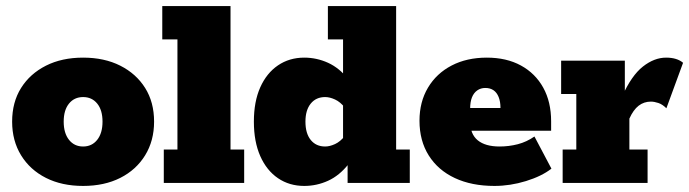

<svg xmlns="http://www.w3.org/2000/svg" viewBox="-20 -603 2272 633"><path d="M254 10Q184 10 131.5 -16.5Q79 -43 49.5 -91Q20 -139 20 -202Q20 -266 49.5 -313Q79 -360 131.5 -386.5Q184 -413 254 -413Q324 -413 376.5 -386.5Q429 -360 458.5 -313Q488 -266 488 -202Q488 -139 458.5 -91Q429 -43 376.5 -16.5Q324 10 254 10ZM254 -120Q283 -120 300.5 -142Q318 -164 318 -202Q318 -240 300.5 -261.5Q283 -283 254 -283Q225 -283 207.5 -261.5Q190 -240 190 -202Q190 -164 207.5 -142Q225 -120 254 -120Z M520 0V-110H565V-473H515V-583H740V-110H785V0Z M983 10Q934 10 896.5 -15.5Q859 -41 838 -88.5Q817 -136 817 -202Q817 -268 838 -315Q859 -362 896.5 -387.5Q934 -413 983 -413Q1024 -413 1061.5 -396Q1099 -379 1129 -341L1111 -332V-473H1061V-583H1286V-110H1331V0H1126V-80L1129 -62Q1099 -24 1061.5 -7Q1024 10 983 10ZM1052 -120Q1067 -120 1084.5 -128Q1102 -136 1117 -155L1111 -98V-297L1117 -248Q1102 -267 1084.5 -275Q1067 -283 1052 -283Q1022 -283 1004.5 -261.5Q987 -240 987 -202Q987 -163 1004.5 -141.5Q1022 -120 1052 -120Z M1610 10Q1535 10 1479.5 -16Q1424 -42 1393.5 -90.5Q1363 -139 1363 -205Q1363 -267 1391 -314Q1419 -361 1469 -387Q1519 -413 1585 -413Q1650 -413 1697.5 -387Q1745 -361 1771 -314Q1797 -267 1797 -203V-172H1452V-247H1630Q1630 -268 1624 -283Q1618 -298 1607 -305.5Q1596 -313 1580 -313Q1565 -313 1553.5 -305Q1542 -297 1536 -282Q1530 -267 1530 -244V-203Q1530 -161 1555 -140.5Q1580 -120 1627 -120Q1658 -120 1687 -127.5Q1716 -135 1742 -153L1798 -47Q1766 -22 1714 -6Q1662 10 1610 10Z M1835 0V-110H1880V-293H1830V-403H2040V-268L2031 -285Q2062 -354 2099.5 -383.5Q2137 -413 2176 -413Q2212 -413 2232 -396L2177 -246Q2164 -259 2150.5 -263.5Q2137 -268 2126 -268Q2103 -268 2085.5 -254.5Q2068 -241 2055 -212V-110H2115V0Z"/></svg>

Font: Rokkitt SemiBold Black
Style: Regular
Weight: 900
Version: Version 3.103